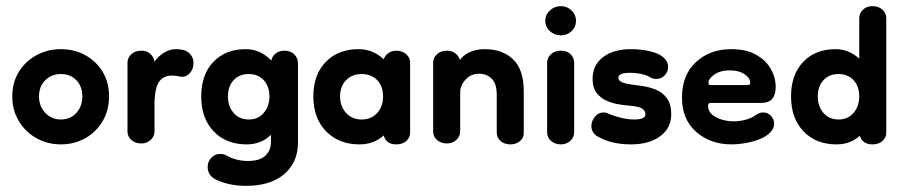

<svg xmlns="http://www.w3.org/2000/svg" viewBox="-20 -460 2940 625"><path d="M178 10Q135 10 99 -10Q63 -30 41.5 -65.5Q20 -101 20 -146Q20 -192 41.5 -226.5Q63 -261 99 -280.5Q135 -300 178 -300Q222 -300 257.5 -280.5Q293 -261 314 -226.5Q335 -192 335 -146Q335 -101 314 -65.5Q293 -30 257.5 -10Q222 10 178 10ZM178 -71Q209 -71 228.5 -92.5Q248 -114 248 -146Q248 -179 228.5 -199Q209 -219 178 -219Q148 -219 127.5 -199Q107 -179 107 -146Q107 -114 127.5 -92.5Q148 -71 178 -71Z M440 7Q421 7 408 -4Q395 -15 395 -32V-256Q395 -272 407.5 -283.5Q420 -295 440 -295Q458 -295 469.5 -284.5Q481 -274 483 -259Q494 -276 513 -288Q532 -300 553 -300Q566 -300 578 -297Q592 -293 601 -281.5Q610 -270 610 -255Q610 -234 596.5 -220.5Q583 -207 565 -211Q552 -214 539 -214Q516 -214 501 -198Q486 -182 483 -133V-33Q483 -16 470.5 -4.5Q458 7 440 7Z M781 145Q753 145 727 139.5Q701 134 680 123Q656 110 656 83Q656 66 668 53.5Q680 41 696 41Q709 41 719 47Q735 56 752.5 60Q770 64 787 64Q825 64 843.5 47Q862 30 862 2V-21Q830 10 783 10Q716 10 675.5 -32.5Q635 -75 635 -146Q635 -217 674.5 -258.5Q714 -300 780 -300Q828 -300 863 -263Q866 -277 877.5 -286Q889 -295 906 -295Q926 -295 938 -283Q950 -271 950 -253V4Q950 68 905.5 106.5Q861 145 781 145ZM790 -71Q820 -71 838.5 -92.5Q857 -114 857 -146Q857 -179 838.5 -199Q820 -219 790 -219Q759 -219 740.5 -199Q722 -179 722 -146Q722 -114 740.5 -92.5Q759 -71 790 -71Z M1150 10Q1083 10 1041.5 -32.5Q1000 -75 1000 -146Q1000 -217 1040.5 -258.5Q1081 -300 1147 -300Q1194 -300 1229 -267Q1233 -279 1244 -287Q1255 -295 1270 -295Q1290 -295 1302.5 -283.5Q1315 -272 1315 -256V-29Q1315 -12 1302.5 -1Q1290 10 1270 10Q1237 10 1229 -19Q1197 10 1150 10ZM1157 -71Q1189 -71 1208 -92.5Q1227 -114 1227 -146Q1227 -179 1208 -199Q1189 -219 1157 -219Q1126 -219 1106.5 -199Q1087 -179 1087 -146Q1087 -114 1106.5 -92.5Q1126 -71 1157 -71Z M1641 10Q1622 10 1609.5 -1Q1597 -12 1597 -29V-151Q1597 -188 1580.5 -204Q1564 -220 1540 -220Q1515 -220 1498.5 -204Q1482 -188 1478 -167V-33Q1478 -16 1465.5 -4.5Q1453 7 1435 7Q1416 7 1403 -4Q1390 -15 1390 -32V-256Q1390 -272 1402.5 -283.5Q1415 -295 1435 -295Q1451 -295 1462 -286.5Q1473 -278 1477 -265Q1504 -300 1559 -300Q1615 -300 1650 -267Q1685 -234 1685 -162V-27Q1685 -11 1672.5 -0.5Q1660 10 1641 10Z M1806 10Q1787 10 1774 -1Q1761 -12 1761 -29V-256Q1761 -272 1773.5 -283.5Q1786 -295 1806 -295Q1826 -295 1837.5 -283.5Q1849 -272 1849 -255V-30Q1849 -13 1836.5 -1.5Q1824 10 1806 10ZM1806 -345Q1785 -345 1770 -358.5Q1755 -372 1755 -393Q1755 -412 1770 -426Q1785 -440 1806 -440Q1826 -440 1840.5 -426Q1855 -412 1855 -393Q1855 -372 1840.5 -358.5Q1826 -345 1806 -345Z M2034 10Q1966 10 1922 -18Q1913 -24 1909 -32.5Q1905 -41 1905 -49Q1905 -66 1916.5 -80Q1928 -94 1945 -94Q1953 -94 1961 -90Q1979 -82 2002 -76.5Q2025 -71 2044 -71Q2081 -71 2081 -88Q2081 -98 2072 -105.5Q2063 -113 2030 -116Q2017 -117 1996.5 -120Q1976 -123 1956 -131.5Q1936 -140 1922.5 -157Q1909 -174 1909 -203Q1909 -248 1943 -274Q1977 -300 2034 -300Q2067 -300 2096.5 -293Q2126 -286 2141 -272Q2155 -259 2155 -242Q2155 -227 2144 -215Q2133 -203 2116 -203Q2107 -203 2099 -207Q2087 -215 2068.5 -219Q2050 -223 2031 -223Q1993 -223 1993 -207Q1993 -200 2000.5 -194.5Q2008 -189 2035 -185Q2052 -183 2074 -179.5Q2096 -176 2116.5 -167.5Q2137 -159 2151 -140Q2165 -121 2165 -88Q2165 -43 2129 -16.5Q2093 10 2034 10Z M2361 10Q2293 10 2246.5 -30.5Q2200 -71 2200 -142Q2200 -216 2245.5 -258Q2291 -300 2360 -300Q2409 -300 2441 -282Q2473 -264 2489 -236Q2505 -208 2505 -177Q2505 -125 2459 -125H2293Q2285 -125 2285 -115Q2285 -92 2310.5 -78.5Q2336 -65 2368 -65Q2388 -65 2408 -70.5Q2428 -76 2443 -87Q2453 -94 2464 -94Q2479 -94 2489.5 -83Q2500 -72 2500 -57Q2500 -39 2481 -23Q2463 -8 2428.5 1Q2394 10 2361 10ZM2413 -183Q2415 -183 2418.5 -184Q2422 -185 2422 -191Q2422 -206 2403.5 -218.5Q2385 -231 2356 -231Q2325 -231 2305.5 -217.5Q2286 -204 2286 -190Q2286 -183 2294 -183Z M2703 10Q2636 10 2595.5 -32.5Q2555 -75 2555 -146Q2555 -217 2594.5 -258.5Q2634 -300 2700 -300Q2743 -300 2777 -269V-400Q2777 -417 2789 -428.5Q2801 -440 2820 -440Q2840 -440 2852.5 -428.5Q2865 -417 2865 -401V-29Q2865 -12 2852.5 -1Q2840 10 2820 10Q2788 10 2779 -18Q2748 10 2703 10ZM2710 -71Q2740 -71 2758.5 -92.5Q2777 -114 2777 -146Q2777 -179 2758.5 -199Q2740 -219 2710 -219Q2679 -219 2660.5 -199Q2642 -179 2642 -146Q2642 -114 2660.5 -92.5Q2679 -71 2710 -71Z"/></svg>

Font: Dongle
Style: Bold
Weight: 700
Designer: Yanghee Ryu
Foundry: Yanghee Ryu
Version: Version 2.000